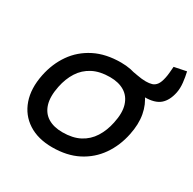

<svg xmlns="http://www.w3.org/2000/svg" viewBox="-188 -1075 1289 1281"><g transform="rotate(30 456.0 -434.5)"><path d="M738 -588Q717 -588 696.5 -591.5Q676 -595 658 -601L468 -710Q508 -710 548 -703.5Q588 -697 624.5 -690Q661 -683 692 -683Q718 -683 738 -689Q758 -695 772 -714Q786 -733 794 -772Q798 -790 800 -812.5Q802 -835 804 -860L897 -879Q906 -841 910.5 -799.5Q915 -758 908 -723Q894 -655 855 -621.5Q816 -588 738 -588ZM370 10Q260 10 185 -38.5Q110 -87 80 -173.5Q50 -260 73 -373Q93 -471 146 -547Q199 -623 284.5 -666.5Q370 -710 487 -710Q567 -710 629 -682Q691 -654 730 -603Q769 -552 782 -481.5Q795 -411 777 -326Q757 -228 704 -152Q651 -76 567.5 -33Q484 10 370 10ZM379 -111Q458 -111 512 -139.5Q566 -168 599 -220Q632 -272 646 -340Q664 -423 646.5 -478.5Q629 -534 584 -561.5Q539 -589 472 -589Q394 -589 339.5 -560.5Q285 -532 252 -480.5Q219 -429 205 -360Q188 -277 205 -221.5Q222 -166 267 -138.5Q312 -111 379 -111Z"/></g></svg>

Font: REM Medium
Style: Italic
Weight: 500
Italic angle: -11°
Designer: Octavio Pardo
Foundry: Ashler Design
Version: Version 1.005;gftools[0.9.28]